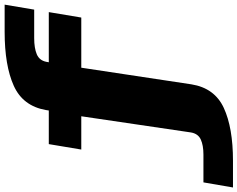

<svg xmlns="http://www.w3.org/2000/svg" viewBox="-268 -706 1048 848"><g transform="rotate(-90 256.0 -282.0)"><path d="M-148 223 -125.5 92.5H-2.5Q38 92.5 63.8 80.8Q89.5 69 95 37.5L166.5 -447H19.5L43.5 -590.5H192L194 -603.5Q212 -705 301.2 -745.2Q390.5 -785.5 539.5 -785.5H659.5L637.5 -655H511.5Q467.5 -655 440.2 -643.5Q413 -632 407 -601.5L405 -590.5H626.5L602.5 -447H381L307.5 39.5Q291 142 203.2 182.5Q115.5 223 -30 223Z"/></g></svg>

Font: Anybody ExtraExpanded ExtraBold
Style: Regular
Weight: 800
Width: 8
Designer: Tyler Finck
Foundry: Etcetera Type Company
Version: Version 1.010; ttfautohint (v1.8.3) -l 8 -r 50 -G 200 -x 14 